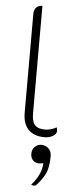

<svg xmlns="http://www.w3.org/2000/svg" viewBox="-64 -742 439 1055"><g transform="rotate(5 155.5 -215.0)"><path d="M80 -115V-659Q80 -683 92 -696Q104 -709 126 -709V-116Q126 -71 143 -52Q160 -33 201 -33Q215 -33 232 -38Q249 -43 262 -51Q266 -43 266 -31Q266 -15 246.5 -3Q227 9 200 9Q142 9 111 -23Q80 -55 80 -115ZM206 151Q203 152 197 153.5Q191 155 185 155Q162 155 149 141.5Q136 128 136 106Q136 82 151 67Q166 52 188 52Q211 52 227 68Q243 84 243 109Q243 172 226 207Q209 242 177 275Q173 279 165 279Q156 279 150 275Q177 245 191.5 213Q206 181 206 151Z"/></g></svg>

Font: K2D Thin
Style: Regular
Weight: 100
Designer: Katatrad Aksorn Co.,Ltd.
Foundry: Cadson Demak Co.,Ltd.
Version: Version 1.000; ttfautohint (v1.6)